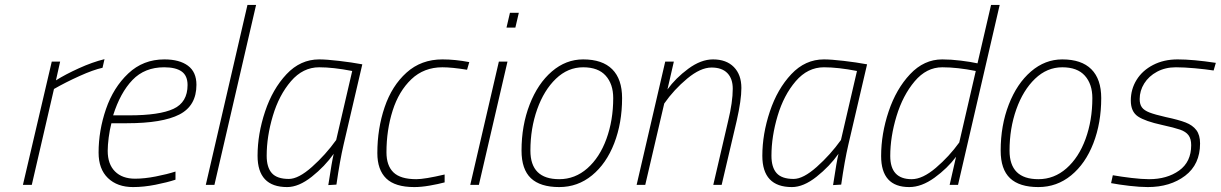

<svg xmlns="http://www.w3.org/2000/svg" viewBox="-20 -750 4953 779"><path d="M190 -500H224L207 -424Q245 -448 300 -473Q355 -498 404 -510L396 -475Q359 -467 302.5 -441.5Q246 -416 199 -389L109 0H73Z M380 -131Q380 -220 410 -307.5Q440 -395 500.5 -452Q561 -509 647 -509Q708 -509 742.5 -483.5Q777 -458 777 -406Q777 -321 708 -285.5Q639 -250 495 -250H432Q425 -223 421 -192Q417 -161 417 -138Q417 -84 446.5 -54.5Q476 -25 528 -25Q566 -25 612 -34Q658 -43 692 -54V-21Q659 -10 611 -0.5Q563 9 520 9Q456 9 418 -27.5Q380 -64 380 -131ZM504 -282Q627 -282 684 -308.5Q741 -335 741 -405Q741 -443 717 -460Q693 -477 646 -477Q567 -477 517.5 -425.5Q468 -374 439 -282Z M984 -730H1019L850 0H815Z M1025 -118Q1025 -206 1055.5 -297.5Q1086 -389 1142.5 -449Q1199 -509 1275 -509Q1304 -509 1355.5 -503Q1407 -497 1450 -489L1374 -163Q1359 -99 1345 -1L1312 1Q1327 -98 1334 -126Q1298 -75 1245 -33Q1192 9 1145 9Q1025 9 1025 -118ZM1344 -182 1409 -462Q1332 -477 1275 -477Q1209 -477 1160.5 -420.5Q1112 -364 1087 -280Q1062 -196 1062 -118Q1062 -71 1083 -47.5Q1104 -24 1152 -24Q1191 -24 1246 -73Q1301 -122 1344 -182Z M1511 -129Q1511 -228 1540.5 -315Q1570 -402 1629.5 -455.5Q1689 -509 1775 -509Q1827 -509 1884 -498L1875 -467Q1813 -477 1775 -477Q1700 -477 1649 -428.5Q1598 -380 1573 -301Q1548 -222 1548 -132Q1548 -78 1576.5 -50.5Q1605 -23 1669 -23Q1703 -23 1784 -42V-10Q1758 -3 1723.5 3Q1689 9 1661 9Q1583 9 1547 -26Q1511 -61 1511 -129Z M2049 -698H2085L2071 -638H2035ZM2004 -500H2039L1923 0H1888Z M2096 -139Q2096 -241 2129 -326Q2162 -411 2219 -460Q2276 -509 2346 -509Q2424 -509 2464 -469Q2504 -429 2504 -352Q2504 -251 2472 -168.5Q2440 -86 2382 -38.5Q2324 9 2249 9Q2172 9 2134 -27Q2096 -63 2096 -139ZM2468 -352Q2468 -409 2437.5 -443Q2407 -477 2346 -477Q2284 -477 2235.5 -430.5Q2187 -384 2159.5 -306.5Q2132 -229 2132 -139Q2132 -23 2249 -23Q2313 -23 2363 -67Q2413 -111 2440.5 -186.5Q2468 -262 2468 -352Z M2679 -500H2714L2688 -387Q2721 -433 2772.5 -471Q2824 -509 2873 -509Q2927 -509 2957.5 -478Q2988 -447 2988 -393Q2988 -344 2969 -260L2908 0H2874L2934 -258Q2953 -336 2953 -390Q2953 -431 2931 -453.5Q2909 -476 2867 -476Q2822 -476 2768 -431Q2714 -386 2675 -330L2598 0H2563Z M3073 -118Q3073 -206 3103.5 -297.5Q3134 -389 3190.5 -449Q3247 -509 3323 -509Q3352 -509 3403.5 -503Q3455 -497 3498 -489L3422 -163Q3407 -99 3393 -1L3360 1Q3375 -98 3382 -126Q3346 -75 3293 -33Q3240 9 3193 9Q3073 9 3073 -118ZM3392 -182 3457 -462Q3380 -477 3323 -477Q3257 -477 3208.5 -420.5Q3160 -364 3135 -280Q3110 -196 3110 -118Q3110 -71 3131 -47.5Q3152 -24 3200 -24Q3239 -24 3294 -73Q3349 -122 3392 -182Z M3555 -117Q3555 -207 3585.5 -298Q3616 -389 3672.5 -449Q3729 -509 3803 -509Q3838 -509 3878.5 -504Q3919 -499 3946 -493L4001 -730H4036L3867 0H3833L3859 -114Q3824 -67 3771.5 -29Q3719 9 3669 9Q3555 9 3555 -117ZM3872 -172 3939 -462Q3864 -477 3803 -477Q3739 -477 3691 -420Q3643 -363 3617.5 -279Q3592 -195 3592 -117Q3592 -23 3679 -23Q3723 -23 3777 -69Q3831 -115 3872 -172Z M4040 -139Q4040 -241 4073 -326Q4106 -411 4163 -460Q4220 -509 4290 -509Q4368 -509 4408 -469Q4448 -429 4448 -352Q4448 -251 4416 -168.5Q4384 -86 4326 -38.5Q4268 9 4193 9Q4116 9 4078 -27Q4040 -63 4040 -139ZM4412 -352Q4412 -409 4381.5 -443Q4351 -477 4290 -477Q4228 -477 4179.5 -430.5Q4131 -384 4103.5 -306.5Q4076 -229 4076 -139Q4076 -23 4193 -23Q4257 -23 4307 -67Q4357 -111 4384.5 -186.5Q4412 -262 4412 -352Z M4488 -7 4495 -39Q4529 -33 4571 -28Q4613 -23 4642 -23Q4715 -23 4764 -58Q4813 -93 4813 -161Q4813 -187 4802 -201.5Q4791 -216 4768 -224Q4745 -232 4695 -243Q4626 -258 4597 -277.5Q4568 -297 4568 -342Q4568 -388 4591.5 -426Q4615 -464 4658.5 -486.5Q4702 -509 4758 -509Q4820 -509 4913 -495L4904 -464Q4872 -469 4828 -473Q4784 -477 4751 -477Q4708 -477 4674.5 -459Q4641 -441 4622.5 -411.5Q4604 -382 4604 -348Q4604 -327 4613 -314.5Q4622 -302 4644 -293.5Q4666 -285 4710 -275Q4762 -264 4790.5 -253Q4819 -242 4834 -222Q4849 -202 4849 -168Q4849 -83 4788.5 -37Q4728 9 4637 9Q4605 9 4562 4Q4519 -1 4488 -7Z"/></svg>

Font: Cairo ExtraLight
Style: Italic
Weight: 275
Italic angle: -13°
Designer: Mohamed Gaber, Accademia di Belle Arti di Urbino and others
Foundry: Kief Type Foundry, Accademia di Belle Arti di Urbino and others
Version: Version 3.011